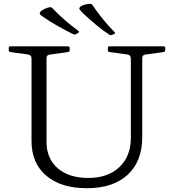

<svg xmlns="http://www.w3.org/2000/svg" viewBox="-20 -983 914 1011"><path d="M581 -804 570 -799Q561 -796 556 -800Q523 -821 484.5 -853.5Q446 -886 414 -916Q404 -927 400 -932Q396 -937 398 -941Q400 -945 406 -950Q416 -956 428 -959Q440 -962 455 -963Q464 -962 468 -955Q484 -931 504 -905Q524 -879 545 -855Q566 -831 584 -813Q589 -808 581 -804ZM393 -811 382 -804Q375 -799 368 -802Q334 -818 289.5 -843Q245 -868 209 -893Q197 -901 192.5 -905.5Q188 -910 189.5 -914.5Q191 -919 196 -925Q204 -931 215.5 -936.5Q227 -942 242 -945Q250 -946 256 -940Q275 -920 299 -897.5Q323 -875 348 -855Q373 -835 393 -820Q400 -816 393 -811ZM729 -262Q729 -134 652.5 -63Q576 8 437 8Q301 8 223.5 -58Q146 -124 146 -240V-739H225V-236Q225 -148 284 -97Q343 -46 445 -46Q548 -46 608.5 -103Q669 -160 669 -258V-739H729ZM26 -730Q26 -739 34 -739H338Q347 -739 347 -731V-720Q347 -712 339 -709L244 -696Q234 -695 229.5 -690.5Q225 -686 225 -675V-522H146V-673Q146 -684 142 -689Q138 -694 128 -696L34 -709Q26 -710 26 -719ZM548 -730Q548 -739 556 -739H841Q850 -739 850 -731V-720Q850 -712 842 -709L748 -696Q738 -695 733.5 -690.5Q729 -686 729 -675V-522H669V-673Q669 -684 665 -689Q661 -694 651 -696L557 -709Q548 -710 548 -719Z"/></svg>

Font: Hahmlet Light
Style: Regular
Weight: 300
Designer: Minjoo Ham & Mark Frömberg
Foundry: hypertype
Version: Version 1.002